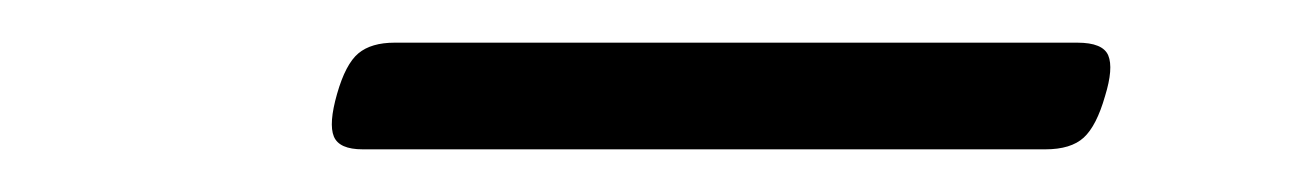

<svg xmlns="http://www.w3.org/2000/svg" viewBox="-20 -387 615 90"><path d="M150 -317Q139 -317 136.5 -323Q134 -329 138 -343Q142 -357 148 -362Q154 -367 165 -367H485Q497 -367 499.5 -361Q502 -355 498 -342Q494 -328 488 -322.5Q482 -317 470 -317Z"/></svg>

Font: Playwrite CO ExtraLight
Style: Regular
Weight: 250
Version: Version 1.002